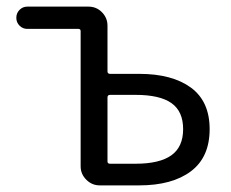

<svg xmlns="http://www.w3.org/2000/svg" viewBox="-20 -560 699 580"><path d="M281.2 0Q257.8 0 240.7 -17.1Q223.6 -34.2 223.6 -57.6V-465.8Q223.6 -472.7 216.8 -472.7H62.5Q48.8 -472.7 39.1 -482.4Q29.3 -492.2 29.3 -506.3Q29.3 -520.5 39.1 -530.3Q48.8 -540 62.5 -540H247.1Q271.5 -540 288.1 -522.9Q304.7 -505.9 304.7 -482.4V-344.7Q304.7 -336.9 312.5 -336.9H400.4Q500 -336.9 556.6 -295.4Q613.3 -253.9 613.3 -169.9Q613.3 -85 556.6 -42.5Q500 0 400.4 0ZM304.7 -72.3Q304.7 -65.4 312.5 -65.4H389.6Q461.9 -65.4 497.6 -90.8Q533.2 -116.2 533.2 -169.9Q533.2 -223.6 498 -248.5Q462.9 -273.4 389.6 -273.4H312.5Q304.7 -273.4 304.7 -265.6Z"/></svg>

Font: Gen Jyuu Gothic Normal
Style: Regular
Weight: 300
Designer: [Source Han Sans]
Ryoko NISHIZUKA  (kana & ideographs); Paul D. Hunt (Latin, Greek & Cyrillic); Wenlong ZHANG  (bopomofo
Version: Version 1.002.20150607